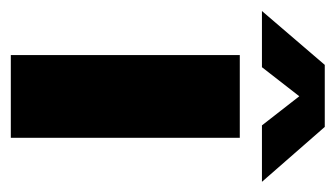

<svg xmlns="http://www.w3.org/2000/svg" viewBox="-174 -480 635 364"><g transform="rotate(90 144.0 -297.5)"><path d="M-17.6 -476.1H88.9L144 -546.9L199.2 -476.1H306.2L202.1 -595.2H84.5ZM65.9 0H222.7V-434.1H65.9Z"/></g></svg>

Font: Now Black
Style: Regular
Weight: 400
Designer: Alfredo Marco Pradil
Foundry: Alfredo Marco Pradil
Version: Version 1.200;hotconv 1.0.109;makeotfexe 2.5.65596